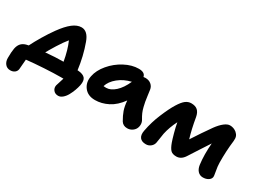

<svg xmlns="http://www.w3.org/2000/svg" viewBox="-66 -1104 2319 1745"><g transform="rotate(30 1094.0 -231.5)"><path d="M544.9 83Q512.7 83 494.9 61Q477.1 39.1 482.9 9.8Q485.4 -1.5 509.8 -76.2H481Q412.1 -76.2 308.8 -70.1Q205.6 -64 127.9 -55.2Q121.1 41.5 119.1 50.8Q114.7 74.2 96.4 87.2Q78.1 100.1 51.8 100.1Q18.1 100.1 -2 75.4Q-22 50.8 -22 13.2Q-22 -50.3 -15.1 -87.9Q-8.3 -122.1 9.3 -143.3Q26.9 -164.6 61 -174.8Q64.9 -175.8 74.2 -177.7Q83.5 -179.7 85.9 -180.2Q109.9 -229.5 150.1 -296.9Q190.4 -364.3 228 -416Q281.7 -490.2 328.6 -526.6Q375.5 -563 420.9 -563Q486.3 -563 520 -469.2Q565.4 -345.2 583 -206.1H590.8Q643.1 -201.7 663.1 -178Q683.1 -154.3 672.9 -102.1Q667 -73.7 655.8 -43.2Q644.5 -12.7 628.7 16.4Q612.8 45.4 590.6 64.2Q568.4 83 544.9 83ZM304.2 -296.9Q264.2 -232.4 247.1 -200.2Q350.6 -210 434.1 -210Q414.1 -323.7 378.9 -402.8Q346.7 -364.7 304.2 -296.9Z M854 -50.8Q778.3 -50.8 740 -101.6Q701.7 -152.3 716.3 -221.2Q729.5 -288.6 783.7 -353Q837.9 -417.5 913.1 -457.3Q988.3 -497.1 1059.1 -497.1Q1124 -497.1 1132.3 -453.1Q1144 -455.1 1152.3 -455.1Q1189.5 -455.1 1213.6 -434.8Q1237.8 -414.6 1242.2 -382.8Q1245.1 -364.7 1250.2 -324Q1255.4 -283.2 1258.8 -265.4Q1262.2 -247.6 1269.3 -217.5Q1276.4 -187.5 1287.1 -162.8Q1297.9 -138.2 1314 -111.8Q1326.7 -91.8 1327.1 -67.6Q1327.6 -43.5 1317.4 -23.2Q1307.1 -2.9 1285.4 11Q1263.7 24.9 1235.4 24.9Q1192.9 24.9 1171.4 -8.8Q1144 -55.7 1130.1 -95.7Q1116.2 -135.7 1111.3 -194.8Q1057.1 -119.1 990 -85Q922.9 -50.8 854 -50.8ZM888.2 -198.2Q933.6 -198.2 981 -241Q1028.3 -283.7 1063 -362.8Q986.8 -345.2 931.4 -300Q876 -254.9 859.4 -200.2Q867.2 -198.2 888.2 -198.2Z M1455.6 65.9Q1411.1 65.9 1391.8 40Q1372.6 14.2 1381.8 -33.2Q1400.9 -134.8 1439.5 -225.1Q1478 -317.4 1511 -370.6Q1543.9 -423.8 1571 -443.8Q1598.1 -463.9 1629.4 -463.9Q1672.9 -463.9 1696.5 -442.6Q1720.2 -421.4 1728.5 -376Q1748 -259.8 1775.4 -169.9Q1843.3 -275.4 1910.6 -370.1Q1943.8 -415.5 1976.1 -440.7Q2008.3 -465.8 2034.7 -465.8Q2073.7 -465.8 2104.5 -440.9Q2122.6 -425.3 2129.4 -406.5Q2136.2 -387.7 2132.8 -356.9Q2118.7 -243.7 2120.6 -123Q2121.1 -87.4 2130.1 -40.3Q2139.2 6.8 2136.7 19Q2132.3 40.5 2109.6 54.2Q2086.9 67.9 2054.7 67.9Q2023.4 67.9 2002 45.7Q1980.5 23.4 1974.6 -17.1Q1961.4 -118.2 1971.7 -240.2Q1957 -217.8 1906 -139.4Q1855 -61 1833.5 -26.9Q1800.3 23.9 1750.5 23.9Q1709.5 23.9 1690.2 3.4Q1670.9 -17.1 1653.8 -64Q1643.6 -92.3 1628.2 -148.2Q1612.8 -204.1 1604.5 -251Q1565.4 -174.3 1548.8 -98.1Q1544.9 -74.2 1539.8 -39.3Q1534.7 -4.4 1532.7 4.9Q1527.3 31.2 1505.6 48.6Q1483.9 65.9 1455.6 65.9Z"/></g></svg>

Font: Shantell Sans Irregular Bouncy
Style: Bold Italic
Weight: 700
Italic angle: -11.31°
Designer: Stephen Nixon, Anya Danilova, Shantell Martin
Foundry: Arrow Type
Version: Version 1.006;[9816181b4]